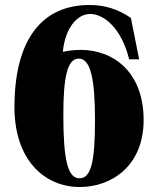

<svg xmlns="http://www.w3.org/2000/svg" viewBox="-20 -735 637 770"><path d="M556 -254C556 -443 438 -535 303 -535C273 -535 245 -530 232 -527C241 -622 289 -679 342 -679C396 -679 467 -623 498 -497H538L505 -663C453 -699 398 -715 339 -715C150 -715 38 -579 38 -305C38 -94 158 15 300 15C427 15 556 -69 556 -254ZM234 -274C234 -426 250 -500 296 -500C343 -500 361 -419 361 -254C361 -85 345 -20 299 -20C252 -20 234 -92 234 -274Z"/></svg>

Font: Sprat Condensed Black
Style: Regular
Weight: 900
Designer: Ethan Nakache
Foundry: Collletttivo
Version: Version 2.000;Glyphs 3.2 (3217)